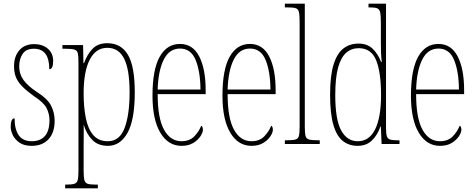

<svg xmlns="http://www.w3.org/2000/svg" viewBox="-20 -780 2577 1040"><path d="M151 10Q111 10 86 -7Q61 -24 49.5 -48Q38 -72 38 -93Q38 -139 59 -139Q59 -80 81.5 -47.5Q104 -15 152 -15Q198 -15 223 -43Q248 -71 248 -129Q248 -163 232.5 -194Q217 -225 164 -259Q124 -288 100 -312.5Q76 -337 66 -362.5Q56 -388 56 -421Q56 -475 85 -508Q114 -541 164 -541Q211 -541 239.5 -516Q268 -491 268 -450Q268 -405 247 -405Q247 -516 164 -516Q121 -516 102.5 -488Q84 -460 84 -420Q84 -379 107 -347Q130 -315 178 -283Q237 -246 256.5 -208Q276 -170 276 -126Q276 -62 243 -26Q210 10 151 10Z M333 240V220H338Q369 220 383 215.5Q397 211 401 195Q405 179 405 144V-441Q405 -476 401.5 -491.5Q398 -507 383 -511.5Q368 -516 333 -516H318V-536H430L432 -438H435Q452 -485 481 -515.5Q510 -546 561 -546Q635 -546 672.5 -484Q710 -422 710 -280Q710 -130 670.5 -60Q631 10 565 10Q512 10 481 -21Q450 -52 434 -102H433Q434 -83 433.5 -52.5Q433 -22 433 14V144Q433 179 437 195Q441 211 455 215.5Q469 220 499 220H510V240ZM564 -15Q628 -15 655 -87Q682 -159 682 -280Q682 -403 652.5 -462Q623 -521 561 -521Q499 -521 466 -456.5Q433 -392 433 -276Q433 -198 445 -139.5Q457 -81 485.5 -48Q514 -15 564 -15Z M963 10Q891 10 848.5 -61Q806 -132 806 -262Q806 -403 845 -472.5Q884 -542 955 -542Q1024 -542 1059 -474.5Q1094 -407 1094 -291V-270H834Q834 -140 868.5 -77.5Q903 -15 963 -15Q1007 -15 1032.5 -41.5Q1058 -68 1070 -99Q1074 -97 1076.5 -92Q1079 -87 1079 -77Q1079 -62 1065.5 -41.5Q1052 -21 1026.5 -5.5Q1001 10 963 10ZM1066 -295Q1065 -394 1039.5 -455.5Q1014 -517 955 -517Q897 -517 867 -457Q837 -397 834 -295Z M1342 10Q1270 10 1227.5 -61Q1185 -132 1185 -262Q1185 -403 1224 -472.5Q1263 -542 1334 -542Q1403 -542 1438 -474.5Q1473 -407 1473 -291V-270H1213Q1213 -140 1247.5 -77.5Q1282 -15 1342 -15Q1386 -15 1411.5 -41.5Q1437 -68 1449 -99Q1453 -97 1455.5 -92Q1458 -87 1458 -77Q1458 -62 1444.5 -41.5Q1431 -21 1405.5 -5.5Q1380 10 1342 10ZM1445 -295Q1444 -394 1418.5 -455.5Q1393 -517 1334 -517Q1276 -517 1246 -457Q1216 -397 1213 -295Z M1523 0V-20H1526Q1563 -20 1579 -24Q1595 -28 1599 -43.5Q1603 -59 1603 -94V-662Q1603 -699 1599 -715.5Q1595 -732 1580.5 -736Q1566 -740 1536 -740H1523V-760H1631V-94Q1631 -59 1635 -43.5Q1639 -28 1655.5 -24Q1672 -20 1708 -20H1712V0Z M1917 10Q1871 10 1837.5 -16Q1804 -42 1786 -103Q1768 -164 1768 -267Q1768 -372 1787.5 -432.5Q1807 -493 1841.5 -518.5Q1876 -544 1921 -544Q1969 -544 1998 -516.5Q2027 -489 2044 -445H2048Q2045 -468 2044 -493Q2043 -518 2043 -544V-656Q2043 -696 2039 -713.5Q2035 -731 2022 -735.5Q2009 -740 1981 -740H1976V-760H2071V-86Q2071 -56 2075.5 -42Q2080 -28 2093.5 -24Q2107 -20 2134 -20H2144V0H2047L2043 -95H2041Q2024 -47 1994 -18.5Q1964 10 1917 10ZM1918 -15Q1980 -15 2012 -79.5Q2044 -144 2044 -265Q2044 -388 2017.5 -453.5Q1991 -519 1923 -519Q1884 -519 1855.5 -494.5Q1827 -470 1811.5 -414.5Q1796 -359 1796 -265Q1796 -132 1828 -73.5Q1860 -15 1918 -15Z M2363 10Q2291 10 2248.5 -61Q2206 -132 2206 -262Q2206 -403 2245 -472.5Q2284 -542 2355 -542Q2424 -542 2459 -474.5Q2494 -407 2494 -291V-270H2234Q2234 -140 2268.5 -77.5Q2303 -15 2363 -15Q2407 -15 2432.5 -41.5Q2458 -68 2470 -99Q2474 -97 2476.5 -92Q2479 -87 2479 -77Q2479 -62 2465.5 -41.5Q2452 -21 2426.5 -5.5Q2401 10 2363 10ZM2466 -295Q2465 -394 2439.5 -455.5Q2414 -517 2355 -517Q2297 -517 2267 -457Q2237 -397 2234 -295Z"/></svg>

Font: Noto Serif Tamil ExtraCondensed Thin
Style: Regular
Weight: 100
Width: 2
Designer: Indian Type Foundry, Tom Grace, and the Monotype Design Team
Foundry: Monotype Imaging Inc.
Version: Version 2.004; ttfautohint (v1.8.4.7-5d5b)